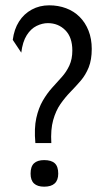

<svg xmlns="http://www.w3.org/2000/svg" viewBox="-20 -690 393 722"><path d="M113 -152Q108 -208 116.5 -246Q125 -284 141 -311.5Q157 -339 176 -360Q195 -381 212.5 -400.5Q230 -420 241 -444Q252 -468 252 -500Q252 -550 225.5 -576.5Q199 -603 160 -603Q139 -603 117.5 -592.5Q96 -582 80.5 -557.5Q65 -533 60 -492L28 -540Q33 -580 51.5 -609Q70 -638 99.5 -654Q129 -670 165 -670Q199 -670 228.5 -659Q258 -648 279.5 -626.5Q301 -605 313 -574.5Q325 -544 325 -506Q325 -465 313.5 -436.5Q302 -408 283.5 -386.5Q265 -365 245 -344.5Q225 -324 207.5 -299Q190 -274 180 -238.5Q170 -203 173 -152ZM146 12Q121 12 108 0Q95 -12 95 -37Q95 -64 108 -76Q121 -88 146 -88Q173 -88 186 -76Q199 -64 199 -37Q199 12 146 12Z"/></svg>

Font: Bricolage Grotesque SemiCondensed Light
Style: Regular
Weight: 300
Width: 4
Designer: Mathieu Triay
Foundry: Atelier Triay
Version: Version 1.000;gftools[0.9.30]